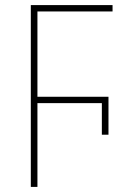

<svg xmlns="http://www.w3.org/2000/svg" viewBox="-20 -734 540 754"><path d="M101 0V-714H422V-689H127V-354H406V-205H380V-329H127V0Z"/></svg>

Font: Noto Sans Mono ExtraCondensed Thin
Style: Regular
Weight: 100
Width: 2
Designer: Monotype Design Team
Foundry: Monotype Imaging Inc.
Version: Version 2.014; ttfautohint (v1.8.4.7-5d5b)